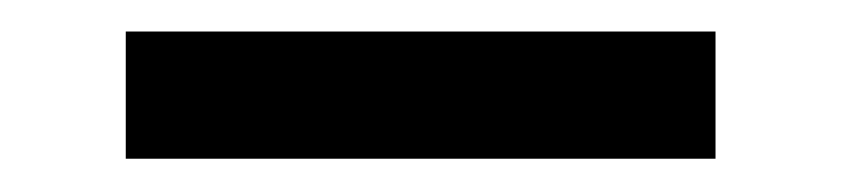

<svg xmlns="http://www.w3.org/2000/svg" viewBox="-20 -318 526 120"><path d="M58.6 -218.8H427.2V-298.3H58.6Z"/></svg>

Font: Arbutus Slab
Style: Regular
Weight: 400
Designer: Karolina Lach
Foundry: Karolina Lach
Version: Version 1.001